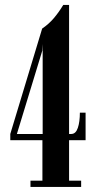

<svg xmlns="http://www.w3.org/2000/svg" viewBox="-20 -736 386 756"><path d="M100 0V-24.5H147V-184H20.5V-208.5L146 -623.5Q172 -641 192 -664.5Q212 -688 229 -716.5H252V-208.5H260.5Q278.5 -208.5 286.5 -232.5Q294.5 -256.5 294.5 -292.5H317V-184H252V-24.5H299.5V0ZM148 -563 146.5 -536.5 46.5 -208.5H148Z"/></svg>

Font: Imbue 50pt SemiBold
Style: Regular
Weight: 600
Designer: Tyler Finck
Foundry: Etcetera Type Company
Version: Version 1.102; ttfautohint (v1.8.3)